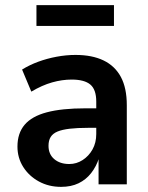

<svg xmlns="http://www.w3.org/2000/svg" viewBox="-20 -718 578 748"><path d="M218 10Q170 10 131.5 -11Q93 -32 70.5 -67.5Q48 -103 48 -147Q48 -199 76 -232Q104 -265 162.5 -280.5Q221 -296 313 -296H370V-220H323Q281 -220 251.5 -216.5Q222 -213 204 -205.5Q186 -198 177.5 -184.5Q169 -171 169 -150Q169 -117 191.5 -98Q214 -79 250 -79Q278 -79 302 -94.5Q326 -110 340.5 -136Q355 -162 355 -196V-322Q355 -369 332 -388.5Q309 -408 259 -408Q222 -408 183 -397Q144 -386 102 -361L66 -447Q95 -465 129 -477.5Q163 -490 200.5 -497Q238 -504 274 -504Q339 -504 383.5 -482.5Q428 -461 451 -418Q474 -375 474 -308V0H364V-103H366Q355 -69 335 -43.5Q315 -18 286 -4Q257 10 218 10ZM122 -617V-698H424V-617Z"/></svg>

Font: Nunito Sans 10pt SemiCondensed
Style: Bold
Weight: 700
Width: 4
Designer: Vernon Adams
Foundry: Vernon Adams
Version: Version 3.101;gftools[0.9.27]